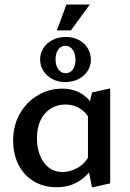

<svg xmlns="http://www.w3.org/2000/svg" viewBox="-20 -818 575 847"><path d="M230 8Q172 8 128.5 -18.5Q85 -45 61.5 -91.5Q38 -138 38 -198Q38 -264 67 -315.5Q96 -367 145.5 -397Q195 -427 255 -427Q291 -427 320.5 -414.5Q350 -402 371 -378.5Q392 -355 403 -322L378 -289Q360 -323 331.5 -340Q303 -357 269 -357Q232 -357 203 -338.5Q174 -320 158.5 -286.5Q143 -253 143 -208Q143 -166 156.5 -132Q170 -98 195.5 -78.5Q221 -59 256 -59Q286 -59 319.5 -76Q353 -93 376 -135L412 -115Q390 -74 363 -46.5Q336 -19 303 -5.5Q270 8 230 8ZM386 9 368 -80V-336L386 -410L466 -428V-9ZM268 -456Q237 -456 211.5 -469Q186 -482 171.5 -505Q157 -528 157 -556Q157 -584 172 -606.5Q187 -629 212.5 -642Q238 -655 271 -655Q302 -655 327 -642Q352 -629 366.5 -606Q381 -583 381 -554Q381 -526 366 -504Q351 -482 326 -469Q301 -456 268 -456ZM270 -495Q289 -495 301 -511Q313 -527 313 -554Q313 -582 300.5 -599Q288 -616 269 -616Q249 -616 237 -599.5Q225 -583 225 -556Q225 -529 237.5 -512Q250 -495 270 -495ZM231 -684 273 -798H376L293 -684Z"/></svg>

Font: Ysabeau Infant SemiBold
Style: Regular
Weight: 600
Designer: Christian Thalmann (Catharsis Fonts)
Version: Version 2.002; featfreeze: ss01,ss02,lnum